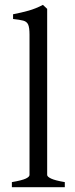

<svg xmlns="http://www.w3.org/2000/svg" viewBox="-20 -777 311 797"><path d="M29.3 0V-21Q71.3 -28.3 86.9 -35.6Q102.5 -43 102.5 -50.8V-632.8Q102.5 -662.6 96.9 -675Q91.3 -687.5 76.4 -691.4Q61.5 -695.3 34.2 -698.2V-717.8Q69.3 -724.6 98.9 -732.9Q128.4 -741.2 158.2 -756.8L175.8 -740.2V-50.8Q175.8 -43.5 192.4 -35.6Q209 -27.8 249 -21V0Z"/></svg>

Font: David Libre
Style: Regular
Weight: 400
Designer: Ismar David, J. Victor Gaultney, Annie Olsen and Meir Sadan
Foundry: Monotype Imaging Inc. & SIL International
Version: Version 1.100; ttfautohint (v1.8.4.7-5d5b)